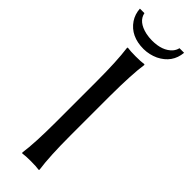

<svg xmlns="http://www.w3.org/2000/svg" viewBox="-271 -819 836 836"><g transform="rotate(45 147.0 -401.0)"><path d="M285.2 -805.2Q279.3 -738.3 215.8 -707Q184.1 -692.4 148.9 -691.9Q69.8 -691.9 32.2 -747.1Q15.1 -772.9 13.2 -805.2H41Q49.8 -761.7 110.8 -748Q129.4 -744.1 148.9 -744.1Q212.4 -744.1 243.2 -778.3Q253.9 -791 256.8 -805.2ZM104 -444.8Q104 -573.7 94.2 -645L96.2 -647.9Q114.3 -645 147 -645Q179.7 -645 198.2 -647.9L200.2 -645Q190.4 -578.1 189.9 -444.8V-200.2Q189.9 -71.3 200.2 0L198.2 2.9Q180.2 0 147 0Q114.3 0 96.2 2.9L94.2 0Q104 -68.4 104 -200.2Z"/></g></svg>

Font: Linux Biolinum O
Style: Regular
Weight: 400
Designer: Philipp H. Poll
Foundry: Philipp H. Poll
Version: Version 1.0.4